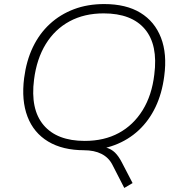

<svg xmlns="http://www.w3.org/2000/svg" viewBox="-20 -733 894 947"><path d="M593 194 534 79Q516 44 480.5 26Q445 8 393 8L439 -12Q478 -12 503.5 -5Q529 2 547 19.5Q565 37 581 68L634 170ZM396 8Q289 8 217.5 -35Q146 -78 115.5 -158Q85 -238 99 -348Q110 -433 142 -500Q174 -567 225.5 -614.5Q277 -662 344.5 -687.5Q412 -713 494 -713Q602 -713 672.5 -670Q743 -627 774 -547Q805 -467 790 -357Q779 -272 747 -205Q715 -138 664 -90.5Q613 -43 545.5 -17.5Q478 8 396 8ZM398 -38Q494 -38 566 -77Q638 -116 683.5 -189.5Q729 -263 741 -365Q760 -512 694.5 -589.5Q629 -667 491 -667Q396 -667 323.5 -628Q251 -589 206 -516Q161 -443 148 -341Q129 -194 195 -116Q261 -38 398 -38Z"/></svg>

Font: Nunito Sans 10pt SemiExpanded ExtraLight
Style: Italic
Weight: 250
Width: 6
Italic angle: -9°
Designer: Vernon Adams
Foundry: Vernon Adams
Version: Version 3.101;gftools[0.9.27]